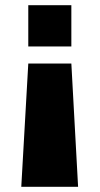

<svg xmlns="http://www.w3.org/2000/svg" viewBox="-20 -560 384 740"><path d="M62 160 89 -315H255L281 160ZM89 -381V-540H255V-381Z"/></svg>

Font: Pathway Extreme ExtraBold
Style: Regular
Weight: 800
Designer: Eduardo Rodriguez Tunni
Foundry: Eduardo Rodriguez Tunni
Version: Version 1.001;gftools[0.9.26]